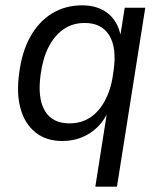

<svg xmlns="http://www.w3.org/2000/svg" viewBox="-20 -519 602 719"><path d="M337 180 382 -106H387Q371 -68 344.5 -42.5Q318 -17 285 -4Q252 9 213 9Q153 9 113 -23Q73 -55 57 -112Q41 -169 52 -246Q62 -325 93.5 -381.5Q125 -438 174.5 -468.5Q224 -499 288 -499Q346 -499 384 -469Q422 -439 433 -381L430 -382L447 -490H524L418 180ZM240 -57Q286 -57 320 -80.5Q354 -104 376 -148Q398 -192 405 -252Q418 -339 389.5 -386Q361 -433 297 -433Q252 -433 218 -409.5Q184 -386 162 -343Q140 -300 132 -239Q120 -151 148 -104Q176 -57 240 -57Z"/></svg>

Font: Nunito Sans 10pt SemiCondensed
Style: Italic
Weight: 400
Width: 4
Italic angle: -9°
Designer: Vernon Adams
Foundry: Vernon Adams
Version: Version 3.101;gftools[0.9.27]